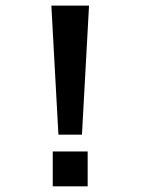

<svg xmlns="http://www.w3.org/2000/svg" viewBox="-20 -657 586 677"><path d="M293.9 -637.2 269 -182.1H186L161.1 -637.2ZM289.1 0H166V-123H289.1Z"/></svg>

Font: Anonymous Pro
Style: Bold
Weight: 700
Monospace: yes
Designer: Mark Simonson
Version: Version 1.003